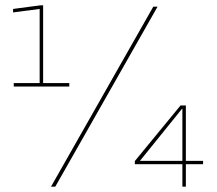

<svg xmlns="http://www.w3.org/2000/svg" viewBox="-20 -699 812 719"><path d="M31.5 -375H239.5V-388H141.5V-679H131L29 -665.5V-652.5L128.5 -665.5V-388H31.5ZM171 0H187L570 -674H554ZM663 0H676V-84H740.5V-96.5H676V-304H656L485 -96V-84H663ZM504 -96.5 661.5 -291.5H663V-96.5Z"/></svg>

Font: Anybody Thin
Style: Regular
Weight: 100
Designer: Tyler Finck
Foundry: Etcetera Type Company
Version: Version 1.114;gftools[0.9.25]